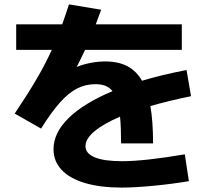

<svg xmlns="http://www.w3.org/2000/svg" viewBox="-20 -807 978 874"><path d="M526.4 -275.9Q450.2 -243.2 409.7 -209Q369.1 -174.8 369.1 -141.6Q369.1 -108.4 411.4 -90.8Q453.6 -73.2 535.2 -73.2Q636.7 -73.2 821.3 -104.5L839.8 17.6Q765.6 30.3 679.4 38.6Q593.3 46.9 534.2 46.9Q436.5 46.9 366.7 26.1Q296.9 5.4 260.3 -33.9Q223.6 -73.2 223.6 -127.9Q223.6 -202.6 292.7 -270Q361.8 -337.4 492.2 -392.1Q479 -408.7 460 -416.3Q440.9 -423.8 414.1 -423.8Q369.6 -423.8 330.8 -404.1Q292 -384.3 252.7 -340.1Q213.4 -295.9 167 -221.7L46.9 -290Q105 -376.5 145 -444.6Q185.1 -512.7 215.8 -580.1H53.7V-696.3H263.2Q280.8 -745.6 293.9 -787.1L440.4 -762.7L416 -696.3H807.6V-580.1H367.2Q344.2 -530.8 329.1 -502.4Q359.9 -514.6 393.8 -521Q427.7 -527.3 459 -527.3Q518.1 -527.3 559.3 -505.9Q600.6 -484.4 626.5 -439.5Q715.8 -466.3 829.1 -488.3L849.6 -369.1Q749 -348.6 664.6 -324.2Q676.8 -254.4 676.8 -154.3H531.2Q531.2 -228.5 526.4 -275.9Z"/></svg>

Font: Pretendard JP ExtraBold
Style: Regular
Weight: 800
Designer: Base glyphs from Inter by Rasmus Andersson; Hangeul glyphs from Noto Sans CJK(Source Han Sans) by Jang Soo-young and Kan
Foundry: Kil Hyung-jin
Version: Version 1.309